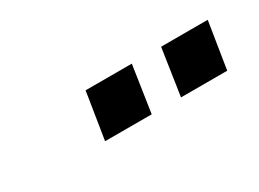

<svg xmlns="http://www.w3.org/2000/svg" viewBox="-22 -860 544 403"><g transform="rotate(-30 250.0 -658.5)"><path d="M342 -602 359 -715H472L454 -602ZM158 -602 176 -715H288L271 -602Z"/></g></svg>

Font: Nunito Sans 10pt SemiCondensed
Style: Bold Italic
Weight: 700
Width: 4
Italic angle: -9°
Designer: Vernon Adams
Foundry: Vernon Adams
Version: Version 3.101;gftools[0.9.27]